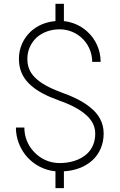

<svg xmlns="http://www.w3.org/2000/svg" viewBox="-20 -874 620 996"><path d="M451 -314.6C409.4 -350 353.1 -375 297.9 -394.8C233.3 -418.8 188.5 -443.8 160.4 -472.9C133.3 -500 121.9 -531.2 121.9 -568.8C121.9 -613.5 140.6 -652.1 170.8 -680.2C201 -706.2 241.7 -721.9 289.6 -721.9C333.3 -721.9 372.9 -705.2 403.1 -678.1C436.5 -647.9 458.3 -603.1 458.3 -553.1H502.1C502.1 -615.6 475 -672.9 431.3 -711.5C399 -740.6 357.3 -759.4 311.5 -764.6V-854.2H267.7V-764.6C217.7 -760.4 174 -741.7 140.6 -711.5C102.1 -676 78.1 -626 78.1 -568.8C78.1 -515.6 96.9 -475 127.1 -443.8C166.7 -402.1 225 -375 282.3 -354.2C335.4 -335.4 389.6 -311.5 426 -278.1C455.2 -253.1 474 -220.8 474 -181.2C474 -134.4 457.3 -101 432.3 -77.1C394.8 -41.7 339.6 -28.1 289.6 -28.1C236.5 -28.1 189.6 -50 156.2 -86.5C125 -118.8 106.3 -163.5 106.3 -212.5H62.5C62.5 -153.1 85.4 -99 121.9 -58.3C159.4 -17.7 210.4 9.4 267.7 14.6V102.1H311.5V14.6C371.9 11.5 421.9 -9.4 457.3 -40.6C495.8 -75 517.7 -124 517.7 -181.2C517.7 -238.5 491.7 -281.2 451 -314.6Z"/></svg>

Font: Manrope3 Thin
Style: Regular
Weight: 100
Width: 4
Designer: Mikhail Sharanda
Foundry: Mikhail Sharanda
Version: Version 3.000;PS 003.000;hotconv 1.0.88;makeotf.lib2.5.64775